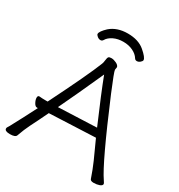

<svg xmlns="http://www.w3.org/2000/svg" viewBox="-207 -1033 1105 1182"><g transform="rotate(30 345.0 -442.0)"><path d="M196 -798Q196 -816 233 -851Q281 -893 357 -893Q433 -893 477.5 -855Q522 -817 522 -799Q522 -791 511 -782Q500 -773 488.5 -773Q477 -773 471 -783Q457 -806 427 -820.5Q397 -835 358.5 -835Q320 -835 290 -820.5Q260 -806 247 -783Q241 -773 229.5 -773Q218 -773 207 -782Q196 -791 196 -798ZM402 -680 399 -660Q399 -647 452 -520Q619 -124 680 -36Q691 -20 691 -16Q691 -4 673 2.5Q655 9 633 9Q611 9 607 -3Q588 -59 566 -109L507 -239L184 -225H180Q164 -191 148 -159L118 -99Q99 -61 81 -10Q75 7 37 7Q-1 7 -1 -12Q-1 -18 3 -23.5Q7 -29 11 -36.5Q15 -44 24.5 -62Q34 -80 53.5 -116.5Q73 -153 106 -218H99Q87 -218 77 -236.5Q67 -255 67 -270Q67 -285 78 -285H80Q98 -283 119 -283H138Q273 -553 312 -653Q316 -662 318 -680.5Q320 -699 325 -705Q330 -711 345.5 -711Q361 -711 380 -702Q399 -693 402 -680ZM482 -296Q397 -493 356 -601Q273 -416 210 -285Z"/></g></svg>

Font: Moon Stars Kai T
Style: Regular
Weight: 400
Designer: GuiWonder
Version: Version 1.101